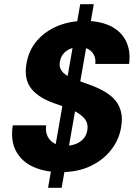

<svg xmlns="http://www.w3.org/2000/svg" viewBox="-20 -812 662 919"><path d="M210 87 364 -792H429L275 87ZM270 12Q195 12 139 -13.5Q83 -39 56.5 -89Q30 -139 41 -212H201Q197 -183 207 -161Q217 -139 238.5 -126.5Q260 -114 292 -114Q319 -114 341.5 -122.5Q364 -131 379 -147.5Q394 -164 398 -189Q401 -207 396.5 -222Q392 -237 379.5 -250Q367 -263 348.5 -274Q330 -285 306.5 -294Q283 -303 256 -312Q170 -339 131.5 -385.5Q93 -432 107 -509Q118 -573 158 -618.5Q198 -664 257 -688Q316 -712 386 -712Q458 -712 508.5 -687.5Q559 -663 582.5 -616.5Q606 -570 598 -506H436Q439 -528 431 -546Q423 -564 405.5 -575Q388 -586 362 -586Q339 -587 319 -579.5Q299 -572 285 -556.5Q271 -541 267 -518Q263 -499 268.5 -485.5Q274 -472 285.5 -461.5Q297 -451 314.5 -442.5Q332 -434 353.5 -426.5Q375 -419 399 -410Q437 -397 469.5 -380Q502 -363 525 -339.5Q548 -316 558 -281.5Q568 -247 559 -199Q549 -142 511.5 -94Q474 -46 413 -17Q352 12 270 12Z"/></svg>

Font: DM Sans 9pt Black
Style: Italic
Weight: 900
Italic angle: -10°
Version: Version 4.004;gftools[0.9.30]